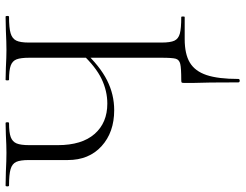

<svg xmlns="http://www.w3.org/2000/svg" viewBox="-118 -552 857 670"><g transform="rotate(-90 310.0 -216.5)"><path d="M356 26V0Q356 -9 357.5 -10.5Q359 -12 366 -12Q408 -12 422.5 -15.5Q437 -19 440.5 -31Q444 -43 444 -81V-542Q444 -572 438.5 -586.5Q433 -601 417 -607Q401 -613 367 -613Q365 -613 365 -619Q365 -625 367 -625L409 -624Q447 -622 471 -622Q497 -622 539 -624L587 -625Q590 -625 590 -619Q590 -613 587 -613Q548 -613 529.5 -607.5Q511 -602 504 -588Q497 -574 497 -544V-81Q497 -50 503.5 -36Q510 -22 528 -17Q546 -12 586 -12Q588 -12 588 -6Q588 0 586 0H509Q457 0 427 18Q397 36 383.5 76.5Q370 117 370 187Q370 192 364 192Q358 192 358 187Q358 74 356 26ZM87 -408V-544Q87 -574 80.5 -588Q74 -602 55.5 -607.5Q37 -613 -2 -613Q-5 -613 -5 -619Q-5 -625 -2 -625L46 -624Q86 -622 112 -622Q137 -622 175 -624L216 -625Q219 -625 219 -619Q219 -613 216 -613Q183 -613 167 -607Q151 -601 145 -586.5Q139 -572 139 -542V-443Q139 -359 178 -314.5Q217 -270 284 -270Q328 -270 370 -290Q412 -310 458 -359L467 -352Q415 -296 365.5 -271Q316 -246 261 -246Q184 -246 135.5 -290Q87 -334 87 -408Z"/></g></svg>

Font: Cormorant Unicase Light
Style: Regular
Weight: 300
Designer: Christian Thalmann (Catharsis Fonts)
Foundry: Catharsis Fonts
Version: Version 4.000